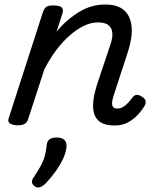

<svg xmlns="http://www.w3.org/2000/svg" viewBox="-20 -539 686 849"><path d="M487 16Q445 16 423 0.5Q401 -15 395 -41Q389 -67 393.5 -98.5Q398 -130 408 -162L469 -344Q479 -374 476.5 -395.5Q474 -417 458.5 -428.5Q443 -440 413 -440Q383 -440 351.5 -425Q320 -410 288.5 -382.5Q257 -355 228.5 -317Q200 -279 176 -232L104 -11Q100 2 89.5 8.5Q79 15 56 15Q40 15 26 8Q12 1 19 -18L169 -483Q176 -503 185.5 -509Q195 -515 214 -515Q245 -515 253.5 -505.5Q262 -496 255 -476L230 -399Q254 -428 280 -450Q306 -472 333 -488Q360 -504 388 -511.5Q416 -519 444 -519Q501 -519 529.5 -493Q558 -467 562 -420Q566 -373 546 -311L482 -115Q478 -102 476 -89Q474 -76 479 -67.5Q484 -59 499 -59Q512 -59 524 -66Q536 -73 546.5 -84.5Q557 -96 565 -107Q571 -116 581 -119Q591 -122 607 -112Q623 -102 624 -91.5Q625 -81 619 -70Q609 -53 590.5 -32.5Q572 -12 546 2Q520 16 487 16ZM135 286Q123 278 121.5 267.5Q120 257 129 245Q147 218 159 196.5Q171 175 177.5 152.5Q184 130 187 100Q189 83 200.5 76Q212 69 231 69Q254 69 265 80Q276 91 274 110Q272 135 259 163Q246 191 226.5 218Q207 245 184 270Q171 283 159 288Q147 293 135 286Z"/></svg>

Font: Playwrite MX
Style: Regular
Weight: 400
Designer: Veronika Burian, José Scaglione
Foundry: TypeTogether
Version: Version 1.002